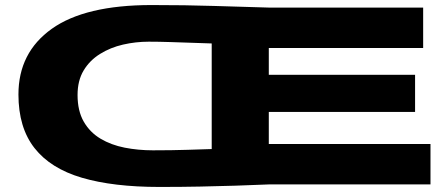

<svg xmlns="http://www.w3.org/2000/svg" viewBox="-20 -730 1770 760"><path d="M1684 0H1044Q977 3 911 5Q845 7 772 8.5Q699 10 611 10Q428 10 304 -26.5Q180 -63 116.5 -144Q53 -225 53 -356Q53 -522 185 -616Q317 -710 580 -710Q716 -710 826 -706.5Q936 -703 1044 -700H1655V-540H1044V-434H1623V-287H1044V-160H1684ZM818 -140V-558Q787 -559 743.5 -560.5Q700 -562 654 -563.5Q608 -565 569 -565Q517 -565 467 -553.5Q417 -542 376 -516.5Q335 -491 311 -451Q287 -411 287 -354Q287 -291 311.5 -248.5Q336 -206 378 -181Q420 -156 473.5 -145.5Q527 -135 585 -135Q662 -135 722.5 -137Q783 -139 818 -140Z"/></svg>

Font: Georama ExtraExtended
Style: Bold
Weight: 700
Width: 8
Designer: Jean-Baptiste Levee
Foundry: Production Type
Version: Version 1.000